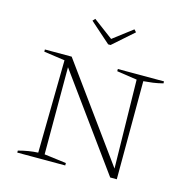

<svg xmlns="http://www.w3.org/2000/svg" viewBox="-106 -825 915 928"><g transform="rotate(15 351.5 -361.0)"><path d="M426 -516H657V-506Q629 -499 607 -496Q585 -493 560 -491L559 0H526L191 -462V-26L301 -12V0H61V-10Q87 -17 111.5 -21Q136 -25 159 -26L166 -490L61 -505V-516H195L535 -47L527 -490L426 -505ZM350 -619 247 -710 258 -722 357 -648 454 -722 465 -710 362 -619Z"/></g></svg>

Font: Piazzolla SC Thin
Style: Regular
Weight: 100
Designer: Juan Pablo del Peral
Foundry: Huerta Tipografica
Version: Version 1.330